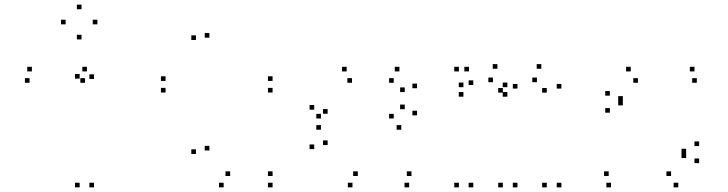

<svg xmlns="http://www.w3.org/2000/svg" viewBox="-20 -798 3140 828"><path d="M385.5 10V-10H365.5V10ZM385.5 -457.5V-477.5H365.5V-457.5ZM355 -490V-510H335V-490ZM117.5 -490V-510H97.5V-490ZM107.5 -441V-461H87.5V-441ZM346.5 -441V-461H326.5V-441ZM323.5 -459V-479H303.5V-459ZM323.5 10V-10H303.5V10ZM400 -693V-713H380V-693ZM331.5 -758V-778H311.5V-758ZM263 -693V-713H243V-693ZM331.5 -628V-648H311.5V-628Z M1155.5 10V-10H1135.5V10ZM1155.5 -39V-59H1135.5V-39ZM972.5 -39V-59H952.5V-39ZM883 -149V-169H863V-149ZM883 -635.5V-655.5H863V-635.5ZM825 -625.5V-645.5H805V-625.5ZM825 -134V-154H805V-134ZM944.5 10V-10H924.5V10ZM1155.5 -399V-419H1135.5V-399ZM1155.5 -449V-469H1135.5V-449ZM694 -449V-469H674V-449ZM694 -399V-419H674V-399Z M1744.5 10V-10H1724.5V10ZM1754.5 -39V-59H1734.5V-39ZM1523 -39V-59H1503V-39ZM1393 -172.5V-192.5H1373V-172.5ZM1393 -307.5V-327.5H1373V-307.5ZM1498 -441V-461H1478V-441ZM1678 -441V-461H1658V-441ZM1725.5 -401V-421H1705.5V-401ZM1725.5 -327V-347H1705.5V-327ZM1678 -287V-307H1658V-287ZM1364 -287V-307H1344V-287ZM1364 -238.5V-258.5H1344V-238.5ZM1710.5 -238.5V-258.5H1690.5V-238.5ZM1778.5 -300.5V-320.5H1758.5V-300.5ZM1778.5 -417.5V-437.5H1758.5V-417.5ZM1702.5 -490V-510H1682.5V-490ZM1475 -490V-510H1455V-490ZM1335 -325V-345H1315V-325ZM1335 -155V-175H1315V-155ZM1500 10V-10H1480V10Z M2401 10V-10H2381V10ZM2401 -416V-436H2381V-416ZM2314.5 -501.5V-521.5H2294.5V-501.5ZM2168 -422V-442H2148V-422ZM2168 -381V-401H2148V-381ZM2295.5 -443.5V-463.5H2275.5V-443.5ZM2338 -398.5V-418.5H2318V-398.5ZM2338 10V-10H2318V10ZM2021 10V-10H2001V10ZM2021 -431.5V-451.5H2001V-431.5ZM2002.5 -490V-510H1982.5V-490ZM1959 -490V-510H1939V-490ZM1959 10V-10H1939V10ZM2211.5 10V-10H2191.5V10ZM2211.5 -416V-436H2191.5V-416ZM2125 -501.5V-521.5H2105V-501.5ZM1978.5 -422V-442H1958.5V-422ZM1978.5 -381V-401H1958.5V-381ZM2106 -443.5V-463.5H2086V-443.5ZM2148.5 -398.5V-418.5H2128.5V-398.5ZM2148.5 10V-10H2128.5V10Z M2905 10V-10H2885V10ZM2995 -94.5V-114.5H2975V-94.5ZM2995 -168V-188H2975V-168ZM2666 -343.5V-363.5H2646V-343.5ZM2666 -363.5V-383.5H2646V-363.5ZM2731 -441V-461H2711V-441ZM2985 -441V-461H2965V-441ZM2975 -490V-510H2955V-490ZM2700 -490V-510H2680V-490ZM2610 -385.5V-405.5H2590V-385.5ZM2610 -312V-332H2590V-312ZM2939 -136.5V-156.5H2919V-136.5ZM2939 -116.5V-136.5H2919V-116.5ZM2874 -39V-59H2854V-39ZM2605 -39V-59H2585V-39ZM2615 10V-10H2595V10Z"/></svg>

Font: Monaspace Krypton Dots Var
Style: Regular
Weight: 400
Designer: Riley Cran and the Lettermatic Team
Version: Version 1.100 (Monaspace Krypton Dots)